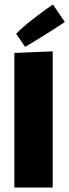

<svg xmlns="http://www.w3.org/2000/svg" viewBox="-20 -836 309 856"><path d="M52 -685 92 -627C147 -659 240 -718 269 -738L216 -816C160 -778 85 -721 52 -685ZM44 0H215V-607L44 -600Z"/></svg>

Font: FilmFarsi Display
Style: Regular
Weight: 400
Designer: Borna Izadpanah
Foundry: Borna Izadpanah
Version: Version 1.000;PS 001.000;hotconv 1.0.88;makeotf.lib2.5.64775